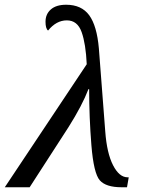

<svg xmlns="http://www.w3.org/2000/svg" viewBox="-48 -790 603 810"><path d="M317.9 -519Q314 -605 296.4 -654.5Q278.8 -704.1 233.9 -704.1Q189.5 -704.1 154.8 -661.1Q144 -669.4 144 -698.2Q144 -730.5 166.5 -750.2Q189 -770 231 -770Q295.9 -770 328.4 -725.6Q360.8 -681.2 369.1 -585.9L396 -235.8Q402.8 -143.6 429 -92.8Q455.1 -42 490.2 -42H495.1L487.8 0H464.8Q398.9 0 373 -29.3Q347.2 -58.6 337.6 -177Q328.1 -295.4 328.1 -414.1H325.2Q298.8 -345.2 241.2 -253.9L77.1 0H-27.8Z"/></svg>

Font: Droid Serif
Style: Italic
Weight: 400
Italic angle: -12°
Designer: Monotype Design team
Foundry: Monotype Imaging Inc.
Version: Version 1.03